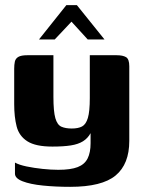

<svg xmlns="http://www.w3.org/2000/svg" viewBox="-20 -613 554 744"><path d="M252 111Q195 111 146 106Q97 101 67.5 89.5Q38 78 38 60V17Q54 26 83 32Q112 38 145 41.5Q178 45 206 45Q254 45 281 34.5Q308 24 319.5 1Q331 -22 331 -58V-97Q320 -77 301.5 -65.5Q283 -54 254.5 -49.5Q226 -45 183 -45Q118 -45 86 -65.5Q54 -86 44.5 -123Q35 -160 35 -209V-347Q35 -362 37.5 -374Q40 -386 51 -392.5Q62 -399 86 -399H187Q187 -373 187 -354Q187 -335 187 -318.5Q187 -302 187 -283Q187 -264 187 -238Q187 -181 194.5 -155Q202 -129 218 -122Q234 -115 258 -115Q283 -115 298 -123Q313 -131 320.5 -156Q328 -181 328 -233V-399H432Q456 -399 468.5 -391.5Q481 -384 481 -356V-67Q481 23 428 67Q375 111 252 111ZM131 -460 237 -593H278L385 -460H320L257 -529L192 -460Z"/></svg>

Font: r_Genos
Style: Bold
Weight: 700
Designer: Robert E. Leuschke
Foundry: Robert E. Leuschke
Version: Version 2.000;June 29, 2024;FontCreator 14.0.0.2814 32-bit